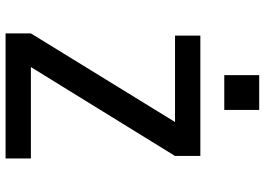

<svg xmlns="http://www.w3.org/2000/svg" viewBox="-151 -801 952 690"><g transform="rotate(90 325.0 -456.0)"><path d="M100 0V-91L418.5 -609H108V-700H540.5V-609L221 -91H549.5V0ZM250 -911.5H375V-786H250Z"/></g></svg>

Font: Trispace Medium
Style: Regular
Weight: 500
Designer: Tyler Finck
Foundry: Etcetera Type Company
Version: Version 1.210; ttfautohint (v1.8.3)